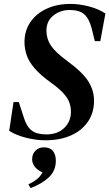

<svg xmlns="http://www.w3.org/2000/svg" viewBox="-20 -699 558 980"><path d="M213 17Q163 17 112.5 4Q62 -9 27 -31L49 -178H76L101 -101Q115 -54 141 -33.5Q167 -13 216 -13Q274 -13 308 -46Q342 -79 342 -128Q342 -153 334 -175.5Q326 -198 304 -222.5Q282 -247 239 -278Q186 -316 156.5 -350.5Q127 -385 116 -418Q105 -451 105 -484Q105 -542 135 -586Q165 -630 218 -654.5Q271 -679 339 -679Q386 -679 435 -666Q484 -653 518 -630L492 -489H464L448 -554Q435 -604 410 -626Q385 -648 336 -648Q288 -648 252.5 -620Q217 -592 217 -542Q217 -501 239.5 -467Q262 -433 320 -390Q400 -332 430 -285Q460 -238 460 -185Q460 -123 428.5 -77.5Q397 -32 341.5 -7.5Q286 17 213 17ZM136 261 125 242Q150 230 167.5 216.5Q185 203 197 181Q173 171 158.5 153Q144 135 144 114Q144 87 161 70Q178 53 204 53Q235 53 250 71.5Q265 90 265 122Q265 172 230 205.5Q195 239 136 261Z"/></svg>

Font: DeepMind Serif Text
Style: Italic
Weight: 400
Italic angle: -12°
Designer: Frank Grießhammer / Modifications: Colophon Foundry
Foundry: Colophon Foundry
Version: Version 5.003; ttfautohint (v1.8.2)